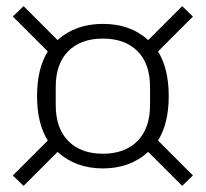

<svg xmlns="http://www.w3.org/2000/svg" viewBox="-20 -680 672 627"><path d="M57 -73 22 -107 136 -221Q101 -277 101 -366Q101 -456 136 -512L22 -626L57 -660L168 -549Q226 -602 316 -602Q406 -602 464 -549L575 -660L610 -626L496 -512Q531 -456 531 -366Q531 -277 496 -221L610 -107L575 -73L464 -184Q405 -130 316 -130Q227 -130 168 -184ZM470 -337V-396Q470 -472 429 -513Q388 -554 316 -554Q244 -554 203 -513Q162 -472 162 -396V-337Q162 -261 203 -219.5Q244 -178 316 -178Q388 -178 429 -219.5Q470 -261 470 -337Z"/></svg>

Font: IBM Plex Sans JP Light
Style: Regular
Weight: 300
Designer: Mike Abbink; Paul van der Laan; Pieter van Rosmalen; Wujin Sim; Yejin Wi; Jinhee Kim; Boomi Park; Yona Kim; Kichan Ma
Foundry: Sandoll Inc.
Version: Version 1.002